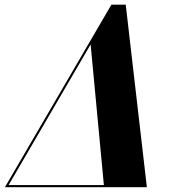

<svg xmlns="http://www.w3.org/2000/svg" viewBox="-54 -784 747 804"><path d="M472.5 -764.5H412.5L-33.5 0H561ZM325.5 -598 381 -9H-18Z"/></svg>

Font: Bodoni* 24pt
Style: Bold Italic
Weight: 700
Italic angle: -13°
Version: Version 2.3